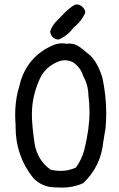

<svg xmlns="http://www.w3.org/2000/svg" viewBox="-20 -845 540 873"><path d="M246 -665Q213 -668 208 -702Q218 -733 245 -757Q308 -825 329 -825Q342 -825 354.5 -814Q367 -803 368 -788Q351 -748 314 -719Q287 -682 246 -665ZM264 8 232 7Q172 7 131 -36Q51 -136 51 -267V-276Q49 -300 49 -324Q49 -377 61 -429Q68 -452 74 -477Q110 -590 218 -638Q240 -648 262 -648Q272 -648 282 -646L294 -647Q317 -647 335 -636Q353 -625 387.5 -595Q422 -565 445 -494Q463 -412 463 -329Q463 -296 460 -263L450 -202Q439 -88 358 -12Q313 8 264 8ZM256 -68Q291 -68 325 -83Q351 -119 363 -162Q387 -259 387 -336Q387 -374 382 -412Q381 -459 358 -500Q346 -540 310 -563Q292 -571 274 -571Q252 -571 222 -554Q192 -537 169 -503Q125 -417 125 -325Q125 -276 137 -194Q149 -118 209 -74Q233 -68 256 -68Z"/></svg>

Font: Xiaolai SC
Style: Regular
Weight: 400
Designer: Nozomi Seto 瀬戸のぞみ
Version: Version 3.11;December 4, 2020;FontCreator 13.0.0.2613 64-bit